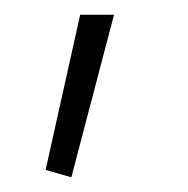

<svg xmlns="http://www.w3.org/2000/svg" viewBox="-20 -86 256 261"><path d="M42 145 89 -66H135L77 155Z"/></svg>

Font: Encode Sans Wide
Style: Thin
Weight: 100
Designer: Pablo Impallari, Andres Torresi
Foundry: Pablo Impallari, Andres Torresi
Version: Version 1.000; ttfautohint (v1.00) -l 8 -r 50 -G 200 -x 14 -